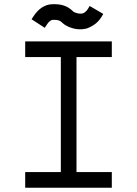

<svg xmlns="http://www.w3.org/2000/svg" viewBox="-20 -877 640 897"><path d="M502.4 -683.6V-610.4H337.4V-73.2H502.4V0H97.7V-73.2H264.2V-610.4H97.7V-683.6ZM135.7 -799.8Q173.3 -857.4 227.5 -857.4H235.4Q283.7 -857.4 314 -830.6L323.2 -822.3Q325.2 -820.3 335.2 -816.9Q345.2 -813.5 353 -813.5H361.3Q367.7 -813.5 376.5 -819.6Q385.3 -825.7 392.1 -837.4L398.9 -849.1L462.4 -812L455.6 -800.3Q440.4 -774.4 416.7 -759.5Q393.1 -744.6 377 -742.2L361.3 -740.2H353Q331.1 -740.2 308.8 -748.5Q286.6 -756.8 274.4 -767.6L265.6 -775.4Q255.9 -784.2 235.4 -784.2H227.5Q212.9 -784.2 197.3 -759.8L189 -747.1L127.4 -787.1Z"/></svg>

Font: Anka/Coder
Style: Regular
Weight: 400
Monospace: yes
Version: Version 001.100